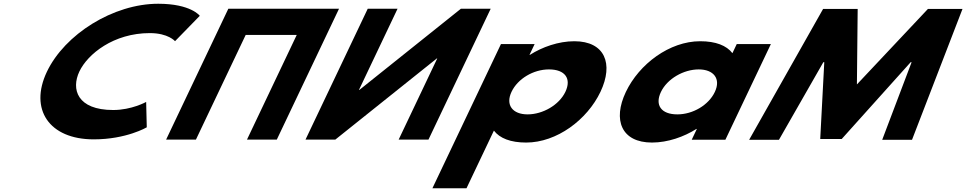

<svg xmlns="http://www.w3.org/2000/svg" viewBox="-20 -749 5178 1029"><path d="M587 -159.4C392.6 -159.4 360.6 -271.6 405.4 -365.9C449.9 -459.4 588.6 -571.6 783 -571.6C881.7 -571.6 918.1 -528.3 918.1 -528.3L1050.7 -664.3C1050.7 -664.3 1003.3 -728.9 827.9 -728.9C587.3 -728.9 327 -565.7 231.2 -364.2C135.9 -163.6 242.8 -2.1 482.4 -2.1C657.7 -2.1 766.6 -66.7 766.6 -66.7L763.3 -202.7C763.3 -202.7 685.7 -159.4 587 -159.4Z M1296.8 -561.9H1570.4L1303.7 -0.9H1463.5L1796.9 -702.1H1637.1H1363.5H1203.7L870.3 -0.9H1030.1Z M2323.5 -436.1H2321.5L1777.2 -0.9H1617.4L1950.8 -702.1H2110.6L1903.7 -266.9H1905.8L2450 -702.1H2609.8L2276.4 -0.9H2116.6Z M3198.2 -257C3269.5 -407 3222.1 -528 3058 -528C2973.3 -528 2885.9 -497 2820 -455H2817.8L2845.4 -513H2664.9L2297.4 260H2480.1L2627 -49C2658.3 -8 2716.3 15 2799.8 15C2963.9 15 3126.9 -107 3198.2 -257ZM3010.2 -257C2976.5 -186 2888.6 -136 2807.5 -136C2727.6 -136 2687.7 -186 2721.5 -257C2754.7 -327 2838.6 -377 2922.1 -377C3009.2 -377 3043.5 -327 3010.2 -257Z M3334.1 -256C3262.8 -106 3310.2 15 3474.3 15C3559 15 3646.3 -16 3712.3 -58H3714.7L3687.1 0H3867.6L4111.5 -513H3928.6L3905.3 -464C3874 -505 3816 -528 3732.5 -528C3568.4 -528 3405.4 -406 3334.1 -256ZM3522.1 -256C3555.8 -327 3643.7 -377 3724.8 -377C3804.7 -377 3844.8 -327 3811 -256C3777.8 -186 3693.7 -136 3610.2 -136C3523.1 -136 3488.8 -186 3522.1 -256Z M4708.1 0.1H4867.9L5138.4 -701.1H4953.1L4572.5 -296.5L4576.6 -701.1H4391.3L3995 0.1H4154.8L4392.5 -415.5H4397.6L4375.9 -4.1H4491.1L4860.5 -415.5H4865.6Z"/></svg>

Font: Hussar
Style: BdSuprExtOblFive
Weight: 700
Foundry: Cannot Into Space Fonts
Version: Version 2.00